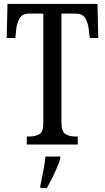

<svg xmlns="http://www.w3.org/2000/svg" viewBox="-20 -734 534 975"><path d="M116 0V-41H131Q160 -41 180 -52.5Q200 -64 200 -108V-665H127Q93 -665 79 -640Q65 -615 62 -582L58 -541H14L18 -714H475L479 -541H436L431 -582Q428 -615 414 -640Q400 -665 365 -665H292V-113Q292 -66 312 -53.5Q332 -41 360 -41H375V0ZM185 208Q192 174 199.5 136Q207 98 211 61H286V71Q280 92 268.5 119Q257 146 243.5 173Q230 200 218 221H185Z"/></svg>

Font: Noto Serif Hebrew ExtraCondensed
Style: Regular
Weight: 400
Width: 2
Designer: Monotype Design Team
Foundry: Monotype Imaging Inc.
Version: Version 2.004; ttfautohint (v1.8.4.7-5d5b)